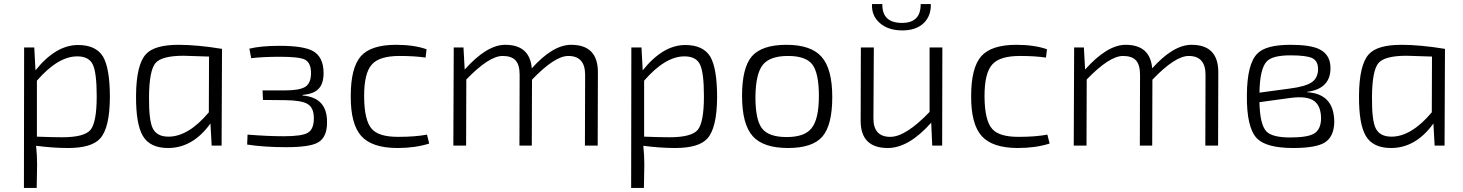

<svg xmlns="http://www.w3.org/2000/svg" viewBox="-20 -718 7216 947"><path d="M155 -371Q255 -496 365 -496Q453 -496 488 -439Q522 -381 522 -238Q521 -85 473 -34Q431 12 315 12Q241 12 158 1Q163 48 163 94L161 209H98L99 -484H149ZM162 -44Q242 -41 287 -41Q395 -41 426 -77Q457 -114 457 -243Q457 -359 438 -399Q419 -440 361 -440Q266 -440 162 -320Z M1024 0 1018 -109Q931 12 809 12Q720 12 685 -47Q650 -105 651 -246Q652 -399 700 -451Q742 -497 861 -497Q952 -497 1075 -477L1073 0ZM1011 -439Q904 -443 886 -443Q778 -443 747 -407Q716 -370 715 -241Q714 -125 733 -86Q753 -44 811 -44Q909 -44 1010 -164Z M1210 -478Q1267 -492 1359 -492Q1478 -492 1524 -466Q1575 -437 1576 -360Q1576 -307 1554 -283Q1531 -255 1473 -250L1472 -247Q1594 -237 1593 -116Q1594 -41 1548 -15Q1507 8 1391 8Q1283 8 1199 -5L1201 -54Q1301 -46 1380 -46Q1469 -46 1498 -63Q1528 -80 1528 -135Q1528 -187 1497 -205Q1468 -223 1387 -224L1277 -225L1275 -272H1383Q1458 -272 1486 -290Q1514 -308 1514 -358Q1514 -408 1484 -424Q1455 -438 1363 -438Q1276 -438 1219 -431Z M2097 -10Q2028 12 1941 12Q1815 12 1762 -47Q1709 -106 1710 -245Q1710 -384 1760 -441Q1810 -497 1933 -497Q2022 -497 2084 -475L2079 -434Q2024 -442 1951 -442Q1852 -442 1815 -401Q1775 -358 1776 -240Q1777 -123 1814 -82Q1848 -43 1943 -43Q2028 -43 2086 -54Z M2272 -375Q2381 -497 2472 -497Q2593 -497 2603 -381Q2707 -497 2797 -497Q2929 -497 2929 -362L2928 0H2865L2866 -349Q2866 -442 2783 -442Q2716 -442 2604 -325L2603 0H2542L2543 -349Q2543 -398 2523 -420Q2503 -442 2459 -442Q2392 -442 2280 -326L2279 0H2216L2218 -484H2266Z M3150 -371Q3250 -496 3360 -496Q3448 -496 3483 -439Q3517 -381 3517 -238Q3516 -85 3468 -34Q3426 12 3310 12Q3236 12 3153 1Q3158 48 3158 94L3156 209H3093L3094 -484H3144ZM3157 -44Q3237 -41 3282 -41Q3390 -41 3421 -77Q3452 -114 3452 -243Q3452 -359 3433 -399Q3414 -440 3356 -440Q3261 -440 3157 -320Z M4032 -438Q4085 -379 4085 -239Q4085 -101 4036 -44Q3987 12 3867 12Q3745 12 3693 -46Q3640 -105 3640 -245Q3640 -383 3688 -440Q3738 -497 3859 -497Q3980 -497 4032 -438ZM3743 -399Q3707 -355 3706 -239Q3706 -126 3739 -84Q3772 -42 3860 -42Q3949 -42 3983 -86Q4019 -130 4019 -245Q4019 -358 3986 -401Q3953 -442 3867 -442Q3778 -442 3743 -399Z M4571 -698Q4573 -640 4536 -604Q4498 -568 4431 -568Q4361 -568 4320 -604Q4278 -640 4281 -698H4332Q4330 -605 4429 -605Q4522 -605 4521 -698ZM4627 0H4578L4573 -113Q4462 12 4359 12Q4225 12 4225 -122L4226 -484H4290L4288 -136Q4287 -43 4371 -43Q4447 -43 4565 -166V-484H4628Z M5157 -10Q5088 12 5001 12Q4875 12 4822 -47Q4769 -106 4770 -245Q4770 -384 4820 -441Q4870 -497 4993 -497Q5082 -497 5144 -475L5139 -434Q5084 -442 5011 -442Q4912 -442 4875 -401Q4835 -358 4836 -240Q4837 -123 4874 -82Q4908 -43 5003 -43Q5088 -43 5146 -54Z M5332 -375Q5441 -497 5532 -497Q5653 -497 5663 -381Q5767 -497 5857 -497Q5989 -497 5989 -362L5988 0H5925L5926 -349Q5926 -442 5843 -442Q5776 -442 5664 -325L5663 0H5602L5603 -349Q5603 -398 5583 -420Q5563 -442 5519 -442Q5452 -442 5340 -326L5339 0H5276L5278 -484H5326Z M6428 -263Q6560 -255 6561 -117Q6560 -44 6514 -15Q6470 12 6359 12Q6225 12 6179 -36Q6128 -90 6130 -249Q6131 -404 6182 -454Q6224 -497 6345 -497Q6442 -497 6486 -476Q6547 -447 6542 -371Q6536 -279 6427 -265ZM6340 -281Q6420 -291 6451 -313Q6478 -332 6481 -371Q6483 -416 6453 -431Q6425 -445 6345 -445Q6257 -445 6229 -416Q6194 -381 6192 -261ZM6192 -214Q6194 -103 6227 -69Q6256 -40 6344 -40Q6429 -40 6461 -59Q6495 -79 6496 -134Q6495 -195 6463 -219Q6428 -246 6345 -235Z M7056 0 7050 -109Q6963 12 6841 12Q6752 12 6717 -47Q6682 -105 6683 -246Q6684 -399 6732 -451Q6774 -497 6893 -497Q6984 -497 7107 -477L7105 0ZM7043 -439Q6936 -443 6918 -443Q6810 -443 6779 -407Q6748 -370 6747 -241Q6746 -125 6765 -86Q6785 -44 6843 -44Q6941 -44 7042 -164Z"/></svg>

Font: Taylor Sans Light
Style: Regular
Weight: 300
Italic angle: -8°
Designer: Natanael Gama
Version: Version 1.001 September 8, 2015